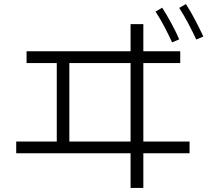

<svg xmlns="http://www.w3.org/2000/svg" viewBox="-20 -869 1040 947"><path d="M111 -558V-616H869V-558ZM60 -113V-171H915V-113ZM260 -599H322V-142H260ZM624 -750H687V58H624ZM829 -660Q810 -701 790 -739Q770 -777 747 -812L780 -831Q804 -793 825.5 -753.5Q847 -714 864 -675ZM948 -674Q928 -717 907.5 -755.5Q887 -794 864 -830L897 -849Q922 -810 943 -769.5Q964 -729 983 -689Z"/></svg>

Font: Murecho Thin Light
Style: Regular
Weight: 300
Version: Version 1.010